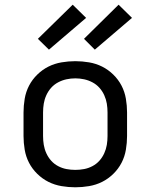

<svg xmlns="http://www.w3.org/2000/svg" viewBox="-20 -788 640 816"><path d="M300 8Q271 8 241.5 3Q212 -2 186 -15Q160 -28 138.5 -49Q117 -70 103.5 -96Q90 -122 85 -151.5Q80 -181 80 -210V-310Q80 -339 85 -368.5Q90 -398 103.5 -424Q117 -450 138.5 -471Q160 -492 186 -505Q212 -518 241.5 -523Q271 -528 300 -528Q329 -528 358.5 -523Q388 -518 414 -505Q440 -492 461.5 -471Q483 -450 496.5 -424Q510 -398 515 -368.5Q520 -339 520 -310V-210Q520 -181 515 -151.5Q510 -122 496.5 -96Q483 -70 461.5 -49Q440 -28 414 -15Q388 -2 358.5 3Q329 8 300 8ZM300 -66Q319 -66 337.5 -69.5Q356 -73 373 -82Q390 -91 402.5 -105Q415 -119 423 -136.5Q431 -154 434 -172.5Q437 -191 437 -210V-310Q437 -329 434 -347.5Q431 -366 423 -383.5Q415 -401 402.5 -415Q390 -429 373 -438Q356 -447 337.5 -451Q319 -455 300 -455Q281 -455 262.5 -451Q244 -447 227 -438Q210 -429 197.5 -415Q185 -401 177 -383.5Q169 -366 166 -347.5Q163 -329 163 -310V-210Q163 -191 166 -172.5Q169 -154 177 -136.5Q185 -119 197.5 -105Q210 -91 227 -82Q244 -73 262.5 -69.5Q281 -66 300 -66ZM383 -577 337 -623 484 -768 541 -712ZM188 -577 141 -623 289 -768 346 -712Z"/></svg>

Font: Iosevka Fixed Extended
Style: Regular
Weight: 400
Width: 7
Monospace: yes
Designer: Belleve Invis
Foundry: Belleve Invis
Version: Version 24.1.1; ttfautohint (v1.8.4)